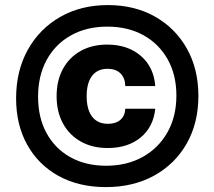

<svg xmlns="http://www.w3.org/2000/svg" viewBox="-20 -712 865 775"><path d="M208.5 -324Q208.5 -260.7 234.2 -213.7Q259.9 -166.7 306.3 -140.6Q352.6 -114.5 414.8 -114.5Q496.1 -114.5 547.7 -157Q599.2 -199.6 606.7 -273H485.8Q484.1 -243.8 465.6 -228Q447.1 -212.2 415.5 -212.2Q374.2 -212.2 352 -241Q329.8 -269.9 329.8 -323.7Q329.8 -377 351.5 -405.6Q373.2 -434.3 414.4 -434.3Q447.1 -434.3 465.9 -416.1Q484.8 -397.9 485.8 -364.5H606.7Q601.1 -441.1 548.3 -486.6Q495.4 -532 412.7 -532Q351.3 -532 305.3 -506.2Q259.3 -480.3 233.9 -433.6Q208.5 -386.8 208.5 -324ZM408 -43Q325.6 -43 263.7 -77.7Q201.8 -112.4 167.8 -174.9Q133.7 -237.3 133.7 -321.5Q133.7 -406.7 168.5 -470.3Q203.3 -533.9 266.3 -569.2Q329.3 -604.5 413 -604.5Q496.6 -604.5 559.3 -569.7Q622 -534.8 657 -472.2Q692 -409.5 692 -326.3Q692 -242.1 656.2 -178.4Q620.4 -114.6 556.5 -78.8Q492.6 -43 408 -43ZM780.8 -324.7Q780.8 -433 734.5 -515.6Q688.2 -598.2 605.8 -644.9Q523.4 -691.5 415.4 -691.5Q306.4 -691.5 222.8 -643.5Q139.2 -595.6 92.1 -510.8Q45 -426.1 45 -315.2Q45 -207.7 90.2 -127.1Q135.3 -46.5 216.8 -1.6Q298.3 43.2 407.3 43.2Q518.2 43.2 602.4 -3.3Q686.5 -49.8 733.7 -132.7Q780.8 -215.7 780.8 -324.7Z"/></svg>

Font: Overused Grotesk Light
Style: Regular
Weight: 300
Designer: RandomMaerks
Version: Version 0.005